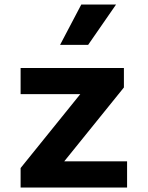

<svg xmlns="http://www.w3.org/2000/svg" viewBox="-20 -838 660 858"><path d="M533.7 -534.2V-447.1L242.9 -87.1L220.8 -117H547.9V0H72.1V-87.1L362.8 -447.1L391.3 -417.2H72.1V-534.2ZM373.8 -637.4 498.6 -817.7H343.2L248.4 -637.4Z"/></svg>

Font: Monaspace Neon Var ExtraLight
Style: Regular
Weight: 200
Designer: Riley Cran and the Lettermatic Team
Version: Version 1.200 (Monaspace Neon Var)